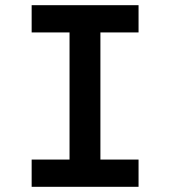

<svg xmlns="http://www.w3.org/2000/svg" viewBox="-20 -720 656 740"><path d="M248 0V-700H367V0ZM102 0V-105H514V0ZM102 -595V-700H514V-595Z"/></svg>

Font: Overpass Mono Light
Style: Regular
Weight: 300
Monospace: yes
Designer: Delve Withrington, Dave Bailey
Foundry: Delve Fonts LLC
Version: Version 4.000